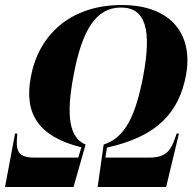

<svg xmlns="http://www.w3.org/2000/svg" viewBox="-58 -745 767 765"><path d="M-38 0H235L283 -169C219 -196 204 -280 235 -444C269 -627 325 -715 424 -715C522 -715 547 -627 513 -444C482 -280 439 -196 355 -169L331 0H604L655 -213H646L634 -180C617 -136 592 -117 536 -117H362L368 -157C569 -201 655 -297 683 -445C713 -608 624 -725 427 -725C220 -725 95 -603 65 -439C37 -293 94 -201 266 -158L254 -117H80C23 -117 7 -136 9 -184L11 -213H2Z"/></svg>

Font: Noto Serif Display Condensed ExtraBold
Style: Italic
Weight: 800
Width: 3
Italic angle: -12°
Designer: Monotype Design Team
Foundry: Monotype Imaging Inc.
Version: Version 2.009